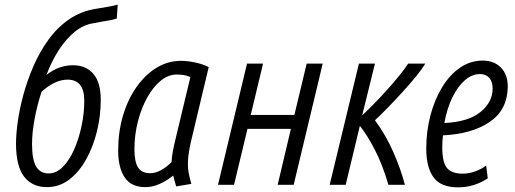

<svg xmlns="http://www.w3.org/2000/svg" viewBox="-20 -796 2218 827"><path d="M182 10Q119 10 84 -35Q49 -80 49 -177Q49 -220 57 -275Q65 -330 81 -389Q98 -451 124.5 -512Q151 -573 189 -625.5Q227 -678 278 -713Q329 -748 393 -758Q422 -763 445.5 -767Q469 -771 487 -776L483 -716Q464 -710 440.5 -706.5Q417 -703 383 -696Q340 -690 302 -659Q264 -628 233 -580Q202 -532 180 -473Q209 -496 237.5 -505.5Q266 -515 294 -515Q350 -515 382 -478Q414 -441 414 -367Q414 -297 397.5 -230Q381 -163 350.5 -108.5Q320 -54 277.5 -22Q235 10 182 10ZM189 -49Q223 -49 251 -77.5Q279 -106 299.5 -152.5Q320 -199 331.5 -254Q343 -309 343 -362Q343 -453 271 -453Q217 -453 159 -401Q140 -343 129 -283.5Q118 -224 118 -176Q118 -109 135.5 -79Q153 -49 189 -49Z M606 10Q545 10 517 -32Q489 -74 489 -147Q489 -227 509.5 -297Q530 -367 567.5 -420.5Q605 -474 654 -504Q703 -534 760 -534Q786 -534 820 -527Q854 -520 879 -507L802 -184Q792 -139 790 -108Q788 -77 792.5 -52.5Q797 -28 804 -4L739 7Q735 -6 732 -16.5Q729 -27 726 -40Q701 -19 669.5 -4.5Q638 10 606 10ZM627 -50Q650 -50 673.5 -63Q697 -76 719 -98Q720 -133 737 -201L800 -464Q787 -470 772.5 -472.5Q758 -475 741 -475Q705 -475 672.5 -448.5Q640 -422 614.5 -376.5Q589 -331 574 -273Q559 -215 559 -152Q559 -100 574.5 -75Q590 -50 627 -50Z M919 0 1044 -522H1113L1060 -301H1248L1301 -522H1370L1245 0H1176L1233 -241H1046L988 0Z M1400 0 1526 -522H1595L1540 -299Q1567 -324 1596.5 -354.5Q1626 -385 1654 -416.5Q1682 -448 1704 -475.5Q1726 -503 1738 -522H1812Q1798 -499 1772.5 -467.5Q1747 -436 1715.5 -401.5Q1684 -367 1652.5 -334.5Q1621 -302 1595 -278Q1642 -215 1675 -139Q1708 -63 1724 0H1653Q1628 -86 1595 -150Q1562 -214 1530 -254L1469 0Z M1953 11Q1879 11 1847.5 -32Q1816 -75 1816 -156Q1816 -231 1834 -299Q1852 -367 1884.5 -420.5Q1917 -474 1961.5 -504.5Q2006 -535 2059 -535Q2109 -535 2138.5 -504Q2168 -473 2167 -420Q2165 -322 2089 -270.5Q2013 -219 1888 -213Q1885 -189 1885 -162Q1885 -95 1906 -71.5Q1927 -48 1973 -48Q1999 -48 2026 -57.5Q2053 -67 2074 -83L2081 -28Q2056 -11 2023.5 0Q1991 11 1953 11ZM1894 -266Q1997 -271 2049.5 -313.5Q2102 -356 2102 -415Q2102 -444 2087.5 -460.5Q2073 -477 2047 -477Q2013 -477 1982 -450Q1951 -423 1928 -375.5Q1905 -328 1894 -266Z"/></svg>

Font: Ubuntu Sans Condensed
Style: Italic
Weight: 400
Width: 3
Italic angle: -13.5°
Designer: Dalton Maag Ltd
Foundry: Dalton Maag Ltd
Version: Version 1.006; ttfautohint (v1.8.4.7-5d5b)